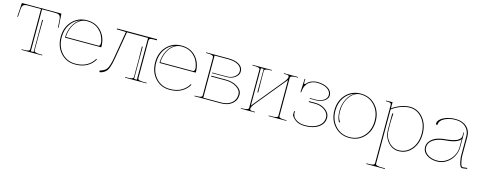

<svg xmlns="http://www.w3.org/2000/svg" viewBox="-30 -1240 5519 2199"><g transform="rotate(15 2729.5 -140.5)"><path d="M165 0V-7.3H185.1Q231 -7.3 245.4 -13.9Q259.8 -20.5 259.8 -35.2V-509.8H102.5Q65.4 -509.8 51 -496.6Q36.6 -483.4 34.2 -447.3L27.8 -354.5L20 -355.5L30.3 -515.6Q30.3 -520 35.6 -520H494.6Q499.5 -520 499.5 -515.6L509.8 -355.5L502 -354.5L496.1 -447.3Q493.7 -483.4 479.2 -496.6Q464.8 -509.8 427.7 -509.8H272.5V-12.7H305.2V-395H314.9Q312.5 -245.6 312.5 -205.6V-35.2Q312.5 -26.4 316.7 -21Q320.8 -15.6 338.1 -11.5Q355.5 -7.3 387.7 -7.3H410.2V0Z M1002 -274.9Q1024.4 -274.9 1024.4 -309.1Q1024.4 -317.4 1022.9 -324.2Q1007.8 -409.7 950 -461.2Q892.1 -512.7 804.7 -512.7Q754.9 -512.7 712.6 -481Q670.4 -449.2 645 -394.5Q619.6 -339.8 617.7 -274.9ZM609.9 -265.1Q609.9 -344.2 643.6 -408.4Q677.2 -472.7 731.9 -501.5Q659.2 -478.5 615.7 -414.1Q572.3 -349.6 572.3 -259.8Q572.3 -149.9 636 -78.6Q699.7 -7.3 799.8 -7.3Q880.4 -7.3 934.8 -38.6Q989.3 -69.8 1019.5 -123L1028.3 -118.2Q997.1 -62.5 939.9 -30Q882.8 2.4 799.8 2.4Q694.8 2.4 627.4 -72Q560.1 -146.5 560.1 -259.8Q560.1 -375 629.4 -448.7Q698.7 -522.5 804.7 -522.5Q910.6 -522.5 975.3 -451.4Q1040 -380.4 1040 -270Q1040 -265.1 1034.7 -265.1Z M1392.1 0V-7.3H1414.6Q1446.8 -7.3 1464.1 -11.5Q1481.4 -15.6 1485.6 -21Q1489.7 -26.4 1489.7 -35.2V-219.7L1487.3 -395H1497.1V-12.7H1529.8V-507.3H1279.8L1225.6 -189.9Q1218.3 -148.4 1212.4 -123Q1206.5 -97.7 1197.5 -72Q1188.5 -46.4 1176.5 -31.5Q1164.6 -16.6 1146.7 -4.6Q1128.9 7.3 1104 13.7Q1098.6 15.1 1094.7 12.2Q1091.3 9.8 1090.6 5.1Q1089.8 0.5 1092.3 -2.4Q1094.2 -5.4 1098.6 -6.3Q1152.3 -20 1174.6 -57.1Q1196.8 -94.2 1213.4 -189.9L1267.1 -507.3H1264.6Q1262.7 -507.3 1236.8 -508.5Q1210.9 -509.8 1177.2 -509.8H1158.2V-520H1634.3V-507.3H1594.7Q1565.9 -507.3 1554.2 -501.7Q1542.5 -496.1 1542.5 -482.4V-33.7Q1542.5 -24.9 1547.1 -19.8Q1551.8 -14.6 1568.6 -11Q1585.4 -7.3 1617.2 -7.3H1647.5V0Z M2122.6 -274.9Q2145 -274.9 2145 -309.1Q2145 -317.4 2143.6 -324.2Q2128.4 -409.7 2070.6 -461.2Q2012.7 -512.7 1925.3 -512.7Q1875.5 -512.7 1833.3 -481Q1791 -449.2 1765.6 -394.5Q1740.2 -339.8 1738.3 -274.9ZM1730.5 -265.1Q1730.5 -344.2 1764.2 -408.4Q1797.9 -472.7 1852.5 -501.5Q1779.8 -478.5 1736.3 -414.1Q1692.9 -349.6 1692.9 -259.8Q1692.9 -149.9 1756.6 -78.6Q1820.3 -7.3 1920.4 -7.3Q2001 -7.3 2055.4 -38.6Q2109.9 -69.8 2140.1 -123L2148.9 -118.2Q2117.7 -62.5 2060.5 -30Q2003.4 2.4 1920.4 2.4Q1815.4 2.4 1748 -72Q1680.7 -146.5 1680.7 -259.8Q1680.7 -375 1750 -448.7Q1819.3 -522.5 1925.3 -522.5Q2031.2 -522.5 2095.9 -451.4Q2160.6 -380.4 2160.6 -270Q2160.6 -265.1 2155.3 -265.1Z M2215.3 0V-7.3H2230.5Q2254.9 -7.3 2270.8 -9.5Q2286.6 -11.7 2293.7 -15.9Q2300.8 -20 2303 -24.4Q2305.2 -28.8 2305.2 -35.2V-484.4Q2305.2 -498 2290.5 -505.4Q2275.9 -512.7 2230.5 -512.7H2215.3V-520H2477.5Q2560.5 -520 2607.9 -490.7Q2655.3 -461.4 2655.3 -410.2Q2655.3 -367.7 2614.3 -337.6Q2573.2 -307.6 2515.1 -307.6H2341.3V-314.9H2515.1Q2567.9 -314.9 2605.5 -343Q2643.1 -371.1 2643.1 -410.2Q2643.1 -456.5 2598.9 -483.2Q2554.7 -509.8 2477.5 -509.8H2317.9V-9.8H2530.3Q2606 -9.8 2651.9 -48.3Q2697.8 -86.9 2697.8 -150.4Q2697.8 -198.7 2644 -233.2Q2590.3 -267.6 2515.1 -267.6H2341.3V-277.3H2515.1Q2595.7 -277.3 2653.1 -240.2Q2710.4 -203.1 2710.4 -150.4Q2710.4 -82.5 2660.9 -41.3Q2611.3 0 2530.3 0Z M2867.7 -63.5 3161.6 -422.4Q3200.2 -468.8 3200.2 -492.7Q3200.2 -512.7 3169.9 -512.7H3137.7V-520H3305.2V-512.7H3290.5Q3258.3 -512.7 3241 -508.1Q3223.6 -503.4 3219.5 -498Q3215.3 -492.7 3215.3 -483.9V-33.7Q3215.3 -24.9 3219.5 -20Q3223.6 -15.1 3241 -11.2Q3258.3 -7.3 3290.5 -7.3H3305.2V0H3095.2V-7.3H3127.9Q3160.2 -7.3 3177.5 -11.2Q3194.8 -15.1 3198.7 -20Q3202.6 -24.9 3202.6 -33.7V-457L2908.7 -98.1Q2870.1 -51.8 2870.1 -27.8Q2870.1 -7.3 2900.9 -7.3H2932.6V0H2765.1V-7.3H2780.3Q2812.5 -7.3 2829.8 -12Q2847.2 -16.6 2851.3 -22Q2855.5 -27.3 2855.5 -36.1V-486.3Q2855.5 -495.1 2850.8 -500.2Q2846.2 -505.4 2829.1 -509Q2812 -512.7 2780.3 -512.7H2765.1V-520H2995.1V-512.7H2982.9Q2950.7 -512.7 2933.3 -508.5Q2916 -504.4 2911.9 -499Q2907.7 -493.7 2907.7 -484.9V-405.3L2910.2 -230H2900.4V-507.3H2867.7Z M3497.1 -314.9V-322.3H3570.8Q3623.5 -322.3 3661.1 -347.9Q3698.7 -373.5 3698.7 -409.7Q3698.7 -456.1 3652.8 -484.4Q3606.9 -512.7 3531.2 -512.7Q3508.3 -512.7 3486.3 -506.1Q3464.4 -499.5 3442.6 -485.1Q3420.9 -470.7 3405.8 -442.9Q3390.6 -415 3386.7 -377L3385.3 -362.3Q3385.3 -358.9 3380.9 -358.9Q3377 -358.9 3377 -362.3L3383.3 -520H3391.6Q3390.1 -487.3 3390.1 -482.9Q3390.1 -460 3397.5 -460Q3403.8 -460 3416.5 -474.6Q3436 -497.1 3468.3 -509.8Q3500.5 -522.5 3531.2 -522.5Q3612.3 -522.5 3661.6 -491.5Q3710.9 -460.4 3710.9 -409.7Q3710.9 -370.6 3669.9 -342.8Q3628.9 -314.9 3570.8 -314.9ZM3497.1 -274.9V-285.2H3570.8Q3644 -285.2 3695.8 -246.8Q3747.6 -208.5 3747.6 -154.8Q3747.6 -84 3686 -40.8Q3624.5 2.4 3523.4 2.4Q3487.3 2.4 3458 -5.9Q3428.7 -14.2 3409.9 -29.1Q3391.1 -43.9 3381.3 -54.9Q3371.6 -65.9 3362.8 -80.1Q3362.3 -80.6 3362.3 -82V-131.3H3372.6V-108.9Q3372.6 -99.6 3377.4 -84.5Q3382.3 -69.3 3389.2 -61Q3436.5 -7.3 3523.4 -7.3Q3618.7 -7.3 3676.8 -47.9Q3734.9 -88.4 3734.9 -154.8Q3734.9 -204.6 3686.8 -239.7Q3638.7 -274.9 3570.8 -274.9Z M3805.7 -259.8Q3805.7 -374 3874.8 -448.2Q3943.8 -522.5 4050.3 -522.5Q4156.7 -522.5 4226.1 -448Q4295.4 -373.5 4295.4 -259.8Q4295.4 -146 4226.1 -71.8Q4156.7 2.4 4050.3 2.4Q3943.8 2.4 3874.8 -71.8Q3805.7 -146 3805.7 -259.8ZM4050.3 -512.7Q3976.1 -512.7 3923.3 -440.2Q3870.6 -367.7 3870.6 -265.1Q3870.6 -230.5 3877 -202.1Q3882.8 -175.8 3903.3 -144.5L3892.6 -138.7Q3862.8 -193.8 3862.8 -265.1Q3862.8 -345.2 3896.2 -410.2Q3929.7 -475.1 3982.9 -502.9Q3908.2 -481 3863 -415.3Q3817.9 -349.6 3817.9 -259.8Q3817.9 -149.9 3883.5 -78.6Q3949.2 -7.3 4050.3 -7.3Q4151.4 -7.3 4217 -78.6Q4282.7 -149.9 4282.7 -259.8Q4282.7 -369.6 4217 -441.2Q4151.4 -512.7 4050.3 -512.7Z M4425.3 205.1Q4425.3 213.9 4429.2 219Q4433.1 224.1 4450.4 228.3Q4467.8 232.4 4500 232.4H4537.6V240.2H4317.9V232.4H4337.9Q4370.1 232.4 4387.5 228.3Q4404.8 224.1 4408.7 219Q4412.6 213.9 4412.6 205.1V-487.3Q4412.6 -501.5 4400.9 -507.1Q4389.2 -512.7 4360.4 -512.7H4347.7V-520H4360.4L4425.3 -521.5V-448.7V-448.2Q4472.7 -482.4 4528.3 -502.4Q4584 -522.5 4633.8 -522.5Q4727.1 -522.5 4789.8 -447.8Q4852.5 -373 4852.5 -259.8Q4852.5 -146 4790.8 -71.8Q4729 2.4 4633.8 2.4Q4559.6 2.4 4507.3 -58.6Q4455.1 -119.6 4455.1 -206.1V-395L4467.8 -397.5Q4462.9 -326.7 4462.9 -286.6V-206.1Q4462.9 -124 4512.9 -65.9Q4563 -7.8 4633.8 -7.8Q4723.1 -7.8 4782 -78.9Q4840.8 -149.9 4840.8 -259.8Q4840.8 -369.1 4781 -440.7Q4721.2 -512.2 4633.8 -512.2Q4584.5 -512.2 4528.3 -491.7Q4472.2 -471.2 4425.3 -435.5Z M5446.8 -15.1 5447.8 -4.9 5393.1 2.4H5392.6Q5361.3 2.4 5350.1 -67.9Q5349.1 -73.2 5347.2 -85.9Q5345.2 -98.6 5343.8 -106.9Q5342.3 -115.2 5342.3 -117.2V-360.4Q5342.3 -428.7 5296.6 -470.7Q5251 -512.7 5176.8 -512.7Q5101.1 -512.7 5045.9 -483.4Q4990.7 -454.1 4990.7 -413.1Q4990.7 -402.3 4980.5 -402.3Q4969.7 -402.3 4969.7 -413.1Q4969.7 -458 5030.8 -490.2Q5091.8 -522.5 5175.3 -522.5Q5256.3 -522.5 5305.7 -477.8Q5355 -433.1 5355 -360.4V-117.7L5362.8 -69.8Q5372.6 -10.3 5393.1 -9.8ZM5299.8 -318.4Q5293.9 -309.6 5285.6 -302.2Q5277.3 -294.9 5265.9 -289.3Q5254.4 -283.7 5245.1 -279.3Q5235.8 -274.9 5220.5 -271.2Q5205.1 -267.6 5196.5 -265.4Q5188 -263.2 5170.4 -261Q5152.8 -258.8 5147.5 -258.1Q5142.1 -257.3 5124.5 -255.6Q5106.9 -253.9 5105.5 -253.9Q5028.8 -246.1 4979 -211.4Q4929.2 -176.8 4929.2 -122.1Q4929.2 -73.2 4974.9 -40.5Q5020.5 -7.8 5091.3 -7.8Q5148.4 -7.8 5197.3 -39.8Q5246.1 -71.8 5272.9 -120.8Q5299.8 -169.9 5299.8 -222.7ZM5299.8 -401.4 5307.1 -393.1V-222.7Q5307.1 -167 5280 -115.5Q5252.9 -64 5202.6 -30.5Q5152.3 2.9 5091.3 2.9Q5016.6 2.9 4967 -32Q4917.5 -66.9 4917.5 -122.1Q4917.5 -163.1 4944.1 -194.8Q4970.7 -226.6 5012 -243.9Q5053.2 -261.2 5104.5 -266.1Q5125.5 -268.1 5133.8 -269Q5142.1 -270 5164.8 -273.2Q5187.5 -276.4 5199.5 -279.3Q5211.4 -282.2 5230.5 -288.1Q5249.5 -293.9 5260.5 -300.5Q5271.5 -307.1 5281.7 -317.1Q5292 -327.1 5295.9 -339.4Q5299.8 -351.1 5299.8 -363.8Z"/></g></svg>

Font: ZnikomitNo25
Style: Regular
Weight: 100
Designer: gluk
Foundry: gluk
Version: Version 0.56